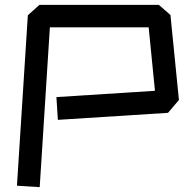

<svg xmlns="http://www.w3.org/2000/svg" viewBox="-20 -756 799 793"><path d="M50 11 95 -693 143 -736H636L684 -694L719 -343L674 -290L219 -261L213 -355L620 -381L594 -643H186L144 17Z"/></svg>

Font: ZCOOL KuaiLe
Style: Regular
Weight: 400
Designer: Lui Bingke
Foundry: ZCOOL
Version: Version 2.000